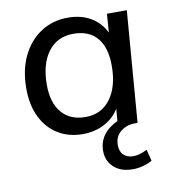

<svg xmlns="http://www.w3.org/2000/svg" viewBox="-81 -586 765 856"><g transform="rotate(-10 302.0 -158.0)"><path d="M452 200Q398 200 366.5 171Q335 142 335 97Q335 45 371 10Q407 -25 467 -38L445 0H419L428 -110H440Q427 -73 400 -46.5Q373 -20 337 -6.5Q301 7 260 7Q196 7 148 -22.5Q100 -52 73 -106.5Q46 -161 46 -236Q46 -320 76 -382.5Q106 -445 159.5 -480.5Q213 -516 283 -516Q350 -516 397 -483.5Q444 -451 462 -392L449 -380L458 -503H548L508 0H495Q458 0 431 22Q404 44 404 82Q404 112 420.5 127.5Q437 143 465 143Q478 143 494 138.5Q510 134 527 125L540 177Q523 187 499.5 193.5Q476 200 452 200ZM285 -66Q357 -66 398 -121.5Q439 -177 439 -271Q439 -354 402 -397.5Q365 -441 294 -441Q222 -441 180.5 -386.5Q139 -332 139 -237Q139 -156 177 -111Q215 -66 285 -66Z"/></g></svg>

Font: Muli Medium
Style: Italic
Weight: 500
Italic angle: -4.541°
Designer: Vernon Adams
Foundry: Vernon Adams
Version: Version 2.100; ttfautohint (v1.8.1.43-b0c9)